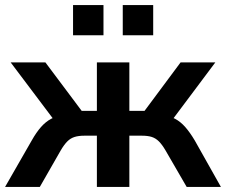

<svg xmlns="http://www.w3.org/2000/svg" viewBox="-23 -737 891 757"><path d="M-3 0 102 -183Q120 -215 138.5 -236Q157 -257 178.5 -268.5Q200 -280 227 -283L205 -244L19 -491H156L299 -300H359V-491H487V-300H547L689 -491H826L641 -244L618 -283Q646 -280 667.5 -268.5Q689 -257 707.5 -236Q726 -215 745 -183L848 0H713L629 -145Q616 -167 603.5 -179.5Q591 -192 575.5 -197Q560 -202 537 -202H487V0H359V-202H309Q287 -202 271 -197Q255 -192 242.5 -179.5Q230 -167 217 -145L134 0ZM461 -598V-717H581V-598ZM265 -598V-717H385V-598Z"/></svg>

Font: Nunito Sans 11pt
Style: Bold
Weight: 700
Version: Version 3.101;gftools[0.9.27]